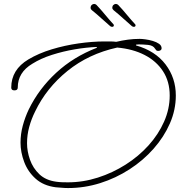

<svg xmlns="http://www.w3.org/2000/svg" viewBox="-20 -883 911 973"><path d="M325 70Q309 70 293.5 68.5Q278 67 262 66Q200 58 160.5 22.5Q121 -13 102.5 -62.5Q84 -112 84 -160Q84 -204 95.5 -246.5Q107 -289 126 -329Q177 -433 264.5 -514Q352 -595 471 -641L470 -645Q418 -643 359 -633Q300 -623 243.5 -605Q187 -587 144 -560Q70 -516 70 -439Q70 -425 53 -425Q37 -425 37 -439Q37 -530 124 -582Q176 -613 242 -633Q308 -653 378 -663Q448 -673 509 -673Q524 -673 539 -673Q554 -673 569 -671Q598 -678 628 -682Q658 -686 688 -686Q699 -686 717.5 -683.5Q736 -681 754.5 -675.5Q773 -670 786 -661Q799 -652 799 -638Q799 -632 794 -628.5Q789 -625 782 -625Q775 -625 772 -628Q769 -631 766 -636Q756 -653 730 -655.5Q704 -658 684 -658Q681 -658 677.5 -657.5Q674 -657 670 -657L669 -653Q767 -625 819 -556.5Q871 -488 871 -399Q871 -326 841 -257.5Q811 -189 758.5 -129.5Q706 -70 636.5 -25Q567 20 487.5 45Q408 70 325 70ZM324 41Q401 41 476 17Q551 -7 617 -49Q683 -91 733 -146.5Q783 -202 811.5 -266.5Q840 -331 840 -399Q840 -470 806 -522Q772 -574 712.5 -604.5Q653 -635 574 -642Q429 -610 322 -523.5Q215 -437 158 -318Q139 -280 128 -239.5Q117 -199 117 -157Q117 -116 132 -73.5Q147 -31 179.5 0Q212 31 266 38Q280 40 295 40.5Q310 41 324 41ZM548 -747Q544 -747 539 -750Q521 -765 496 -788Q471 -811 446 -831Q439 -837 439 -844Q439 -852 444.5 -857.5Q450 -863 457 -863Q464 -863 469 -858Q490 -836 513.5 -807.5Q537 -779 554 -761Q557 -758 557 -755Q557 -747 548 -747ZM658 -747Q654 -747 649 -750Q631 -765 606 -788Q581 -811 556 -831Q549 -837 549 -844Q549 -852 554.5 -857.5Q560 -863 567 -863Q574 -863 579 -858Q600 -836 623.5 -807.5Q647 -779 664 -761Q667 -758 667 -755Q667 -747 658 -747Z"/></svg>

Font: Ms Madi
Style: Regular
Weight: 400
Designer: Robert E. Leuschke
Foundry: Robert E. Leuschke
Version: Version 1.010; ttfautohint (v1.8.3)